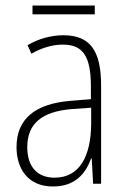

<svg xmlns="http://www.w3.org/2000/svg" viewBox="-20 -667 460 697"><path d="M324 -647H98V-615H324ZM210 -539C165 -539 119 -526 80 -503L94 -472C136 -496 174 -505 208 -505C279 -505 310 -466 310 -353V-307L237 -301C111 -291 40 -238 40 -133C40 -54 82 10 172 10C254 10 291 -38 311 -92H313L318 0H347V-357C347 -486 305 -539 210 -539ZM240 -271 311 -276V-218C310 -101 270 -22 178 -22C115 -22 79 -62 79 -133C79 -219 133 -262 240 -271Z"/></svg>

Font: Noto Sans Tamil Condensed ExtraLight
Style: Regular
Weight: 200
Width: 3
Designer: Jelle Bosma - Monotype Design Team
Foundry: Monotype Imaging Inc.
Version: Version 2.004